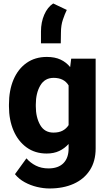

<svg xmlns="http://www.w3.org/2000/svg" viewBox="-20 -861 613 1089"><path d="M30.8 -257.8V-268.1Q30.8 -348.6 56.6 -409.4Q82.5 -470.2 130.9 -504.2Q179.2 -538.1 245.6 -538.1Q291.5 -538.1 323.7 -522.9Q356 -507.8 377.9 -480.5L383.8 -528.3H522.5V-19Q522.5 53.7 489.5 104.5Q456.5 155.3 397.7 181.6Q338.9 208 260.7 208Q226.6 208 189.7 199.2Q152.8 190.4 119.9 172.4Q86.9 154.3 64.9 127L129.9 37.1Q151.9 62.5 183.3 78.4Q214.8 94.2 254.9 94.2Q310.1 94.2 339.6 64.7Q369.1 35.2 369.1 -19V-44.4Q346.2 -19 315.7 -4.6Q285.2 9.8 244.6 9.8Q178.7 9.8 130.6 -25.1Q82.5 -60.1 56.6 -120.6Q30.8 -181.2 30.8 -257.8ZM183.1 -268.1V-257.8Q183.1 -195.8 207.8 -152.3Q232.4 -108.9 283.2 -108.9Q314.5 -108.9 335.4 -120.1Q356.4 -131.3 369.1 -151.4V-376.5Q343.3 -419.4 284.2 -419.4Q233.9 -419.4 208.5 -376Q183.1 -332.5 183.1 -268.1ZM212.4 -615.2V-682.6Q212.4 -734.9 231 -777.6Q249.5 -820.3 281.7 -841.3L358.9 -804.7Q348.1 -783.2 336.9 -750.2Q325.7 -717.3 325.7 -676.8L324.7 -615.2Z"/></svg>

Font: Vazirmatn RD ExtraBold
Style: Regular
Weight: 800
Designer: Saber Rastikerdar
Foundry: Saber Rastikerdar
Version: Version 32.102